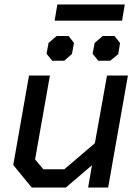

<svg xmlns="http://www.w3.org/2000/svg" viewBox="-20 -834 615 854"><path d="M39 -100 109 -498H202L136 -125L173 -81H266L402 -197L456 -498H549L461 0H372L389 -99L273 0H121ZM235 -814H535L523 -742H223ZM187 -595 196 -643 232 -674H285L309 -643L300 -594L266 -564H212ZM392 -595 401 -643 437 -674H489L514 -643L506 -593L470 -564H417Z"/></svg>

Font: Chakra Petch Medium
Style: Italic
Weight: 500
Italic angle: -10°
Designer: Katatrad Aksorn Co.,Ltd.
Foundry: Cadson Demak Co.,Ltd.
Version: Version 1.000; ttfautohint (v1.6)